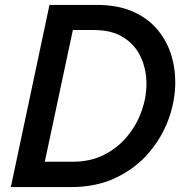

<svg xmlns="http://www.w3.org/2000/svg" viewBox="-20 -760 753 780"><path d="M24 0 181 -740H374Q456 -740 516 -714.5Q576 -689 615 -645Q654 -601 673 -544.5Q692 -488 692 -426Q692 -350 664.5 -275Q637 -200 583 -137.5Q529 -75 450 -37.5Q371 0 269 0ZM362 -638H276L162 -103H276Q347 -103 402.5 -131Q458 -159 496.5 -205.5Q535 -252 555 -308Q575 -364 575 -420Q575 -477 552.5 -527Q530 -577 482.5 -607.5Q435 -638 362 -638Z"/></svg>

Font: Be Vietnam Pro Medium
Style: Italic
Weight: 500
Italic angle: -12°
Designer: Lam Bao, Tony Le, Vietanh Nguyen
Foundry: Yellow Type Foundry
Version: Version 1.002; ttfautohint (v1.8.3)